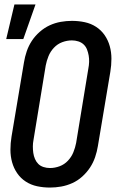

<svg xmlns="http://www.w3.org/2000/svg" viewBox="-20 -837 540 865"><path d="M205 8Q175 8 147 2Q119 -4 96 -19Q73 -34 57.5 -56.5Q42 -79 34.5 -106Q27 -133 27 -162.5Q27 -192 32 -222L88 -556Q92 -581 100.5 -606Q109 -631 123.5 -653Q138 -675 159 -693.5Q180 -712 204 -723Q228 -734 253.5 -738.5Q279 -743 304 -743Q334 -743 362 -737Q390 -731 413 -716Q436 -701 451.5 -678.5Q467 -656 474.5 -629Q482 -602 482 -572.5Q482 -543 477 -513L421 -179Q417 -154 408.5 -129Q400 -104 385.5 -82Q371 -60 350.5 -41.5Q330 -23 305.5 -12Q281 -1 255.5 3.5Q230 8 205 8ZM205 -80Q227 -80 248.5 -88Q270 -96 286 -113Q302 -130 310.5 -151Q319 -172 323 -193L378 -528Q381 -543 381.5 -558Q382 -573 379.5 -587Q377 -601 372 -614Q367 -627 357 -636.5Q347 -646 333 -650.5Q319 -655 304 -655Q282 -655 260.5 -647Q239 -639 223 -622Q207 -605 198.5 -584Q190 -563 186 -542L131 -207Q128 -192 128 -177Q128 -162 130 -148Q132 -134 137.5 -121Q143 -108 152.5 -98.5Q162 -89 176 -84.5Q190 -80 205 -80ZM8 -661 45 -817H140L85 -661Z"/></svg>

Font: Iosevka Term Curly SmBd Obl
Style: Regular
Weight: 600
Italic angle: -9°
Designer: Belleve Invis
Foundry: Belleve Invis
Version: Version 32.3.0